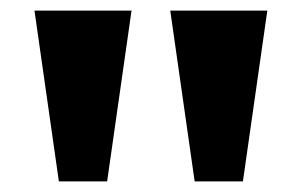

<svg xmlns="http://www.w3.org/2000/svg" viewBox="-20 -743 569 362"><path d="M347 -401 301 -723H484L438 -401ZM91 -401 45 -723H228L182 -401Z"/></svg>

Font: Public Sans Thin Black
Style: Regular
Weight: 900
Version: Version 2.001